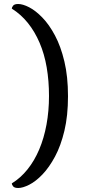

<svg xmlns="http://www.w3.org/2000/svg" viewBox="-20 -767 472 960"><path d="M71 173Q52 173 45.5 164.5Q39 156 39 150Q83 123 117.5 80Q152 37 176 -19.5Q200 -76 212.5 -144Q225 -212 225 -287Q225 -363 213.5 -430Q202 -497 178 -553Q154 -609 119.5 -652Q85 -695 39 -724Q39 -730 45.5 -738.5Q52 -747 71 -747Q94 -747 126 -730.5Q158 -714 192 -679Q226 -644 255 -589.5Q284 -535 302 -459.5Q320 -384 320 -286Q320 -188 302 -113Q284 -38 255 16Q226 70 192.5 105Q159 140 126.5 156.5Q94 173 71 173Z"/></svg>

Font: Arima Medium
Style: Regular
Weight: 500
Designer: Joana Correia and Natanael Gama
Foundry: NDISCOVER
Version: Version 1.101;gftools[0.9.23]